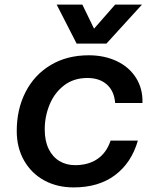

<svg xmlns="http://www.w3.org/2000/svg" viewBox="-20 -805 690 837"><path d="M53 -234Q53 -329 91.5 -404Q130 -479 201 -521.5Q272 -564 367 -564Q435 -564 489 -538.5Q543 -513 573 -465.5Q603 -418 601 -356H482Q478 -408 446 -436.5Q414 -465 361 -465Q301 -465 259 -432.5Q217 -400 196 -348.5Q175 -297 175 -241Q175 -191 192 -156Q209 -121 239 -103Q269 -85 307 -85Q366 -85 405.5 -112.5Q445 -140 462 -192H581Q553 -95 481.5 -41.5Q410 12 301 12Q229 12 173 -18.5Q117 -49 85 -105Q53 -161 53 -234ZM339 -785 390 -680 482 -785H599L444 -615H314L227 -785Z"/></svg>

Font: Azeret Mono Medium
Style: Italic
Weight: 500
Italic angle: -12°
Designer: Martin Vácha
Foundry: Displaay
Version: Version 1.000; Glyphs 3.0.3, build 3074